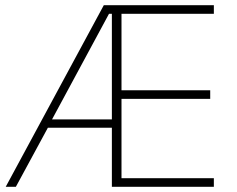

<svg xmlns="http://www.w3.org/2000/svg" viewBox="-20 -718 912 738"><path d="M410 0H802V-33H447V-338H788V-371H447V-665H802V-698H379L2 0H41L164 -227H410ZM410 -665V-259H180L399 -665Z"/></svg>

Font: IBM Plex Devanagari ExtraLight
Style: Regular
Weight: 200
Designer: Mike Abbink, Paul van der Laan, Pieter van Rosmalen, Erin McLaughlin
Foundry: Bold Monday
Version: Version 1.0